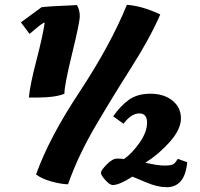

<svg xmlns="http://www.w3.org/2000/svg" viewBox="-20 -755 831 799"><path d="M640 -698 647 -695Q604 -596 526 -473.5Q448 -351 376.5 -229Q305 -107 263 12Q232 11 193 0Q154 -11 130 -29Q185 -183 312 -374Q441 -570 508 -735Q571 -730 640 -698ZM673 24Q635 24 588.5 4Q542 -16 531 -20Q477 15 449 15Q437 15 418.5 -5.5Q400 -26 400 -36Q400 -46 424 -70.5Q448 -95 467 -95Q486 -95 496 -93Q531 -118 561.5 -162Q592 -206 592 -244.5Q592 -283 560 -283Q526 -283 494 -240L451 -271Q481 -314 516 -339.5Q551 -365 606.5 -365Q662 -365 697.5 -336.5Q733 -308 733 -262.5Q733 -217 687 -165Q641 -113 585 -78Q636 -66 665 -66Q694 -66 702.5 -72.5Q711 -79 720 -94L759 -80Q750 24 673 24ZM283 -733 300 -734Q312 -714 312 -688Q312 -662 280 -531.5Q248 -401 248 -365Q211 -349 132 -349H100Q105 -402 131.5 -503.5Q158 -605 166 -661Q159 -661 133.5 -639.5Q108 -618 103 -614L67 -662L153 -725Q183 -729 283 -733Z"/></svg>

Font: Oleo Script Swash Caps
Style: Bold
Weight: 700
Designer: Soytutype
Foundry: Soytutype
Version: Version 1.002